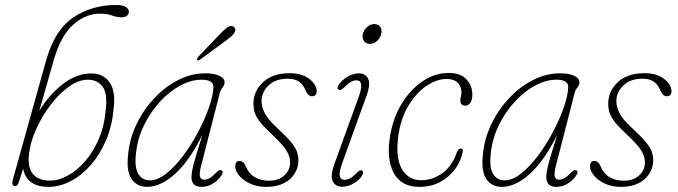

<svg xmlns="http://www.w3.org/2000/svg" viewBox="-20 -738 2704 766"><path d="M195 -500 136.5 -295Q174.5 -358.5 229.5 -401.8Q284.5 -445 345 -445Q393 -445 417.8 -408.5Q442.5 -372 433 -302Q427 -234.5 402.8 -177.8Q378.5 -121 342 -79.5Q305.5 -38 261.8 -15.2Q218 7.5 173.5 7.5Q87 7.5 72.5 -64.5L53.5 -7.5Q49.5 4.5 39.5 4.5Q32.5 4.5 30 -2.2Q27.5 -9 33 -28L164 -497Q198 -618 271.8 -668Q345.5 -718 443 -718Q472 -718 483 -709.8Q494 -701.5 494 -692.5Q494 -669 463.5 -669Q447 -669 427 -676.2Q407 -683.5 380 -683.5Q320.5 -683.5 271.2 -638.8Q222 -594 195 -500ZM331 -420Q293 -420 253.8 -391.5Q214.5 -363 180.2 -317.5Q146 -272 123 -220Q100 -168 95.5 -120.5Q90 -68.5 112 -43Q134 -17.5 178.5 -17.5Q214.5 -17.5 251.5 -38Q288.5 -58.5 320.5 -95.8Q352.5 -133 374 -183Q395.5 -233 401 -292Q410.5 -363 389.8 -391.5Q369 -420 331 -420Z M782.5 -77Q774.5 -47 777.8 -34Q781 -21 795.5 -21Q816 -21 841.5 -48.5Q856 -63 864 -58.5Q873 -52.5 863.5 -38.5Q851 -19 830 -5.8Q809 7.5 784 7.5Q744 7.5 744 -31Q744 -42.5 747 -59.2Q750 -76 759.5 -108.8Q769 -141.5 787.5 -200Q735.5 -95.5 678 -44Q620.5 7.5 567 7.5Q526 7.5 504.8 -24Q483.5 -55.5 491 -120.5Q496.5 -184 524.5 -242.2Q552.5 -300.5 595.8 -346.5Q639 -392.5 691.5 -419Q744 -445.5 798.5 -445.5Q833 -445.5 854.2 -436.2Q875.5 -427 876 -410Q876 -398.5 868 -388.8Q860 -379 857 -367.5ZM522.5 -126Q516 -71 531.5 -44.8Q547 -18.5 578.5 -18.5Q609 -18.5 643.2 -45.5Q677.5 -72.5 710.2 -116Q743 -159.5 769.8 -210Q796.5 -260.5 813.2 -308Q830 -355.5 831.5 -389.5Q832.5 -420 784 -420Q742 -420 698.5 -396.2Q655 -372.5 617.2 -331.2Q579.5 -290 554 -237.2Q528.5 -184.5 522.5 -126ZM856.5 -601Q873 -617.5 884 -626.8Q895 -636 906.5 -633.5Q914.5 -632 917.5 -625.2Q920.5 -618.5 916.5 -610Q913 -601.5 903 -593.2Q893 -585 881.5 -576L777.5 -499.5Q770.5 -494.5 767 -499Q764.5 -501.5 766.5 -505Q768.5 -508.5 771 -511.5Z M1052.5 -17Q1091.5 -17 1114.5 -38.2Q1137.5 -59.5 1137.5 -90Q1137.5 -112.5 1124.2 -135.2Q1111 -158 1070.5 -196.5Q1039 -225.5 1021.8 -246Q1004.5 -266.5 997.8 -284.8Q991 -303 991 -325Q991.5 -375 1029.8 -410.5Q1068 -446 1135.5 -446Q1185 -446 1214.2 -423Q1243.5 -400 1243.5 -374Q1243.5 -354 1224.5 -354Q1209 -354 1198.5 -378.5Q1189 -401.5 1172 -412.8Q1155 -424 1127.5 -424Q1079.5 -424 1051.5 -397.2Q1023.5 -370.5 1023.5 -334.5Q1023.5 -311 1036.8 -285.5Q1050 -260 1091 -222.5Q1124 -192 1141.2 -171Q1158.5 -150 1164.5 -133.2Q1170.5 -116.5 1170.5 -99Q1170.5 -54.5 1136.8 -23.5Q1103 7.5 1040.5 7.5Q1005.5 7.5 977.8 -5.5Q950 -18.5 934.2 -37.5Q918.5 -56.5 918.5 -74Q918.5 -96 936.5 -96Q943 -96 949.2 -91.2Q955.5 -86.5 960.5 -74.5Q973 -44.5 997.2 -30.8Q1021.5 -17 1052.5 -17Z M1455.5 -563Q1441.5 -563 1433 -573.2Q1424.5 -583.5 1427 -599.5Q1430 -616 1443.2 -629Q1456.5 -642 1473 -642Q1488 -642 1496.2 -632Q1504.5 -622 1501.5 -605.5Q1499 -589.5 1486 -576.2Q1473 -563 1455.5 -563ZM1347 -92Q1332.5 -53.5 1335.2 -37Q1338 -20.5 1355.5 -20.5Q1365.5 -20.5 1377 -26.8Q1388.5 -33 1403 -48Q1417 -62 1424.5 -58Q1428.5 -55.5 1428.5 -49.5Q1428.5 -43.5 1424.5 -37.5Q1412.5 -18 1390 -5.5Q1367.5 7 1344.5 7Q1319 7 1307.8 -14.2Q1296.5 -35.5 1315.5 -88L1409 -345.5Q1423 -383 1421 -400.2Q1419 -417.5 1401 -417.5Q1380 -417.5 1353 -389Q1347 -383.5 1342 -380.2Q1337 -377 1332 -380Q1322 -385.5 1331.5 -399.5Q1345 -420 1368 -432.8Q1391 -445.5 1412 -445.5Q1438 -445.5 1448.8 -423.5Q1459.5 -401.5 1440.5 -351Z M1763 -423Q1721.5 -423 1680.5 -394.8Q1639.5 -366.5 1609.2 -316Q1579 -265.5 1569.5 -198Q1557 -109.5 1583 -64.2Q1609 -19 1661.5 -19Q1704.5 -19 1743.8 -46.5Q1783 -74 1803 -130.5Q1808 -145.5 1818 -145.5Q1830 -145.5 1825 -128.5Q1819.5 -98 1797.8 -66.5Q1776 -35 1739.5 -13.8Q1703 7.5 1653 7.5Q1580 7.5 1550.2 -49Q1520.5 -105.5 1537 -199.5Q1548.5 -268 1582.5 -324Q1616.5 -380 1665.5 -413.5Q1714.5 -447 1771 -447Q1817 -447 1840.8 -421.5Q1864.5 -396 1864.5 -360Q1864.5 -339.5 1856.5 -328Q1848.5 -316.5 1836.5 -316.5Q1816.5 -316.5 1816.5 -337.5Q1816.5 -344.5 1818.8 -352.5Q1821 -360.5 1821 -370Q1821 -393.5 1805.8 -408.2Q1790.5 -423 1763 -423Z M2198 -77Q2190 -47 2193.2 -34Q2196.5 -21 2211 -21Q2231.5 -21 2257 -48.5Q2271.5 -63 2279.5 -58.5Q2288.5 -52.5 2279 -38.5Q2266.5 -19 2245.5 -5.8Q2224.5 7.5 2199.5 7.5Q2159.5 7.5 2159.5 -31Q2159.5 -42.5 2162.5 -59.2Q2165.5 -76 2175 -108.8Q2184.5 -141.5 2203 -200Q2151 -95.5 2093.5 -44Q2036 7.5 1982.5 7.5Q1941.5 7.5 1920.2 -24Q1899 -55.5 1906.5 -120.5Q1912 -184 1940 -242.2Q1968 -300.5 2011.2 -346.5Q2054.5 -392.5 2107 -419Q2159.5 -445.5 2214 -445.5Q2248.5 -445.5 2269.8 -436.2Q2291 -427 2291.5 -410Q2291.5 -398.5 2283.5 -388.8Q2275.5 -379 2272.5 -367.5ZM1938 -126Q1931.5 -71 1947 -44.8Q1962.5 -18.5 1994 -18.5Q2024.5 -18.5 2058.8 -45.5Q2093 -72.5 2125.8 -116Q2158.5 -159.5 2185.2 -210Q2212 -260.5 2228.8 -308Q2245.5 -355.5 2247 -389.5Q2248 -420 2199.5 -420Q2157.5 -420 2114 -396.2Q2070.5 -372.5 2032.8 -331.2Q1995 -290 1969.5 -237.2Q1944 -184.5 1938 -126Z M2468 -17Q2507 -17 2530 -38.2Q2553 -59.5 2553 -90Q2553 -112.5 2539.8 -135.2Q2526.5 -158 2486 -196.5Q2454.5 -225.5 2437.2 -246Q2420 -266.5 2413.2 -284.8Q2406.5 -303 2406.5 -325Q2407 -375 2445.2 -410.5Q2483.5 -446 2551 -446Q2600.5 -446 2629.8 -423Q2659 -400 2659 -374Q2659 -354 2640 -354Q2624.5 -354 2614 -378.5Q2604.5 -401.5 2587.5 -412.8Q2570.5 -424 2543 -424Q2495 -424 2467 -397.2Q2439 -370.5 2439 -334.5Q2439 -311 2452.2 -285.5Q2465.5 -260 2506.5 -222.5Q2539.5 -192 2556.8 -171Q2574 -150 2580 -133.2Q2586 -116.5 2586 -99Q2586 -54.5 2552.2 -23.5Q2518.5 7.5 2456 7.5Q2421 7.5 2393.2 -5.5Q2365.5 -18.5 2349.8 -37.5Q2334 -56.5 2334 -74Q2334 -96 2352 -96Q2358.5 -96 2364.8 -91.2Q2371 -86.5 2376 -74.5Q2388.5 -44.5 2412.8 -30.8Q2437 -17 2468 -17Z"/></svg>

Font: Fraunces 72pt S100 Thin
Style: Italic
Weight: 100
Italic angle: -16°
Version: Version 1.000; ttfautohint (v1.8.3)